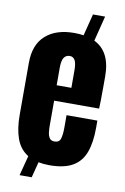

<svg xmlns="http://www.w3.org/2000/svg" viewBox="-102 -917 692 1067"><g transform="rotate(10 244.0 -384.0)"><path d="M86.9 90.8 116.2 -21.5Q69.3 -50.3 49.3 -105.5Q29.3 -160.6 29.3 -238.8V-533.2Q29.3 -635.3 87.9 -687.7Q146.5 -740.2 249 -740.2Q277.8 -740.2 302.2 -736.3L333.5 -859.4H401.9L366.2 -717.3Q460 -671.9 460 -533.2V-480Q460 -383.3 458 -350.1H204.1V-208.5Q204.1 -189 206.5 -170.2Q209 -151.4 217.5 -139.2Q226.1 -127 245.1 -127Q272.5 -127 279.3 -150.6Q286.1 -174.3 286.1 -212.4V-282.7H460V-241.2Q460 -159.2 439.7 -103.8Q419.4 -48.3 371.3 -20.3Q323.2 7.8 240.2 7.8Q206.5 7.8 178.2 2L155.3 90.8ZM203.1 -437H286.1V-535.6Q286.1 -575.2 276.4 -592.5Q266.6 -609.9 247.1 -609.9Q226.1 -609.9 214.6 -593.3Q203.1 -576.7 203.1 -535.6Z"/></g></svg>

Font: webenart
Style: Regular
Weight: 400
Designer: Vernon Adams
Foundry: Vernon Adams
Version: Version 2.116; ttfautohint (v1.8.3)